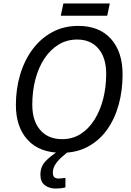

<svg xmlns="http://www.w3.org/2000/svg" viewBox="-20 -875 761 1112"><path d="M337 10Q209 10 140.5 -64.5Q72 -139 72 -267Q72 -359 96.5 -442Q121 -525 168 -588.5Q215 -652 282 -688.5Q349 -725 433 -725Q555 -725 622.5 -650Q690 -575 690 -444Q690 -351 667.5 -269Q645 -187 600.5 -124.5Q556 -62 490 -26Q424 10 337 10ZM340 -69Q400 -69 447 -99Q494 -129 527 -181.5Q560 -234 577.5 -302Q595 -370 595 -446Q595 -541 550 -593.5Q505 -646 427 -646Q367 -646 319 -616.5Q271 -587 237 -535.5Q203 -484 185 -415.5Q167 -347 167 -269Q167 -175 213 -122Q259 -69 340 -69ZM332 -784 347 -855H616L601 -784ZM303 217Q265 217 239.5 197.5Q214 178 214 137Q214 90 243.5 59Q273 28 318 0H379Q360 15 338 34.5Q316 54 301 76.5Q286 99 286 126Q286 159 319 159Q330 159 340 157.5Q350 156 359 155V210Q346 214 331.5 215.5Q317 217 303 217Z"/></svg>

Font: Manna Sans
Style: Italic
Weight: 400
Italic angle: -12°
Designer: Monotype Design Team
Foundry: Monotype Imaging Inc.
Version: Version 2.001.1; ttfautohint (v1.8.2)